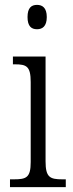

<svg xmlns="http://www.w3.org/2000/svg" viewBox="-20 -768 300 788"><path d="M132 -648C154 -648 172 -660 172 -698C172 -736 154 -748 132 -748C109 -748 93 -736 93 -698C93 -660 109 -648 132 -648ZM21 0H250V-32H236C185 -32 167 -40 167 -106V-536H33V-504H41C89 -504 106 -496 106 -431V-103C106 -39 88 -32 37 -32H21Z"/></svg>

Font: Noto Serif Devanagari Condensed Light
Style: Regular
Weight: 300
Width: 3
Designer: Universal Thirst, Indian Type Foundry and the Monotype Design Team
Foundry: Monotype Imaging Inc.
Version: Version 2.004